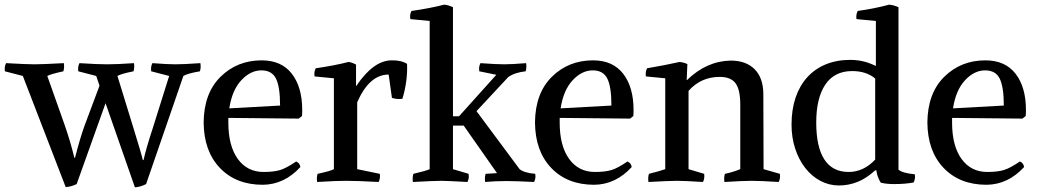

<svg xmlns="http://www.w3.org/2000/svg" viewBox="-24 -776 4458 824"><path d="M555 28 429 -333 305 14Q283 25 258 27L74 -450L-3 -470Q-6 -489 2 -505Q92 -500 124 -500Q157 -500 250 -505Q253 -486 248 -470Q193 -458 179 -450L253 -241Q278 -170 295 -99H298Q320 -185 339 -237L403 -408L389 -450L312 -470Q309 -489 317 -505Q394 -500 436 -500Q479 -500 551 -505Q554 -486 549 -470Q494 -459 480 -450L547 -232Q581 -123 589 -89H592Q603 -139 631 -224L702 -450L625 -470Q622 -489 630 -505Q695 -500 730 -500Q763 -500 836 -505Q839 -486 834 -470Q781 -461 763 -450L603 14Q580 26 555 28Z M956 -270V-250Q956 -150 996.5 -94Q1037 -38 1107 -38Q1152 -38 1179 -46.5Q1206 -55 1247 -83Q1263 -76 1265 -59Q1196 16 1104 17Q989 17 920 -55Q851 -127 850 -250Q851 -376 922.5 -446.5Q994 -517 1099 -517Q1184 -517 1228.5 -459.5Q1273 -402 1273 -304Q1273 -287 1272 -278L1258 -267ZM1098 -474Q1051 -474 1011.5 -431.5Q972 -389 960 -311L1178 -323Q1178 -403 1160.5 -438.5Q1143 -474 1098 -474Z M1509 -337V-50L1606 -30Q1609 -11 1601 5Q1511 0 1459 0Q1419 0 1337 5Q1334 -14 1339 -30Q1395 -42 1409 -50V-440L1326 -448Q1323 -468 1331 -483Q1414 -495 1471 -510Q1482 -510 1504 -499V-408L1505 -407Q1579 -517 1657 -517Q1697 -518 1723 -502Q1726 -428 1703 -352Q1678 -349 1658 -356L1644 -456Q1561 -456 1509 -337Z M1920 -745V-277H1946L2106 -455L2033 -470Q2032 -474 2032 -481Q2032 -493 2038 -505Q2108 -500 2140 -500Q2171 -500 2234 -505Q2235 -500 2235 -490Q2235 -480 2232 -470Q2185 -465 2157 -445L2021 -299L2206 -50Q2226 -34 2273 -30Q2273 -28 2273.5 -24.5Q2274 -21 2274 -19Q2274 -7 2268 5Q2190 1 2149 1Q2101 1 2058 5Q2057 0 2057 -9Q2057 -20 2060 -30L2109 -33L1966 -237H1920V-50L1987 -30Q1987 -28 1987.5 -24.5Q1988 -21 1988 -19Q1988 -7 1982 5Q1892 0 1870 0Q1841 0 1748 5Q1747 0 1747 -9Q1747 -20 1750 -30Q1806 -43 1820 -50V-686L1737 -694Q1736 -698 1736 -705Q1736 -717 1742 -729Q1825 -741 1882 -756Q1899 -755 1920 -745Z M2378 -270V-250Q2378 -150 2418.5 -94Q2459 -38 2529 -38Q2574 -38 2601 -46.5Q2628 -55 2669 -83Q2685 -76 2687 -59Q2618 16 2526 17Q2411 17 2342 -55Q2273 -127 2272 -250Q2273 -376 2344.5 -446.5Q2416 -517 2521 -517Q2606 -517 2650.5 -459.5Q2695 -402 2695 -304Q2695 -287 2694 -278L2680 -267ZM2520 -474Q2473 -474 2433.5 -431.5Q2394 -389 2382 -311L2600 -323Q2600 -403 2582.5 -438.5Q2565 -474 2520 -474Z M2926 -501 2923 -433 2924 -432Q3008 -514 3112 -516Q3178 -516 3215 -478.5Q3252 -441 3252 -371L3253 -50L3323 -30Q3326 -11 3318 5Q3238 0 3203 0Q3167 0 3085 5Q3082 -14 3087 -30Q3118 -36 3153 -50V-326Q3153 -392 3132.5 -419Q3112 -446 3065 -446Q2984 -446 2931 -386V-50L2998 -30Q3001 -11 2993 5Q2913 0 2881 0Q2851 0 2759 5Q2756 -14 2761 -30Q2809 -42 2831 -50V-440L2748 -448Q2745 -468 2753 -483Q2830 -496 2892 -510Q2909 -509 2926 -501Z M3618 -38Q3682 -38 3732 -91V-439Q3694 -471 3633 -471Q3557 -471 3518 -413Q3479 -355 3479 -250Q3479 -145 3514 -91.5Q3549 -38 3618 -38ZM3832 -745V-48Q3849 -33 3902 -28Q3902 -26 3902.5 -23Q3903 -20 3903 -18Q3903 -5 3897 7Q3862 14 3813 14Q3780 14 3756 8Q3749 -3 3744 -16Q3739 -29 3737 -45H3732Q3694 -10 3655.5 5Q3617 20 3577 20Q3534 20 3496.5 0Q3459 -20 3431.5 -55.5Q3404 -91 3388.5 -138.5Q3373 -186 3373 -241Q3373 -306 3390.5 -357.5Q3408 -409 3441 -445Q3474 -481 3520.5 -500Q3567 -519 3625 -519Q3682 -519 3732 -494H3735V-686L3652 -694Q3651 -697 3651 -704Q3651 -717 3657 -729Q3729 -739 3792 -756Q3813 -754 3832 -745Z M4062 -270V-250Q4062 -150 4102.5 -94Q4143 -38 4213 -38Q4258 -38 4285 -46.5Q4312 -55 4353 -83Q4369 -76 4371 -59Q4302 16 4210 17Q4095 17 4026 -55Q3957 -127 3956 -250Q3957 -376 4028.5 -446.5Q4100 -517 4205 -517Q4290 -517 4334.5 -459.5Q4379 -402 4379 -304Q4379 -287 4378 -278L4364 -267ZM4204 -474Q4157 -474 4117.5 -431.5Q4078 -389 4066 -311L4284 -323Q4284 -403 4266.5 -438.5Q4249 -474 4204 -474Z"/></svg>

Font: Alike
Style: Regular
Weight: 400
Designer: Cyreal (www.cyreal.org)
Foundry: Cyreal (www.cyreal.org)
Version: Version 1.212